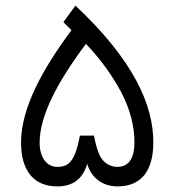

<svg xmlns="http://www.w3.org/2000/svg" viewBox="-20 -666 623 686"><path d="M291.5 -80.6C306.6 -28.3 349.1 0 399.9 0C483.4 0 527.8 -54.2 527.8 -157.2C527.8 -291 458 -450.2 249.5 -646L206.5 -586.9L235.4 -558.1C135.7 -424.3 55.2 -282.2 55.2 -157.2C55.2 -53.2 102.5 0 185.1 0C240.2 0 275.9 -26.9 291.5 -80.6ZM121.6 -156.7C121.6 -250.5 183.1 -370.6 287.1 -509.3C338.4 -455.1 380.4 -397.9 412.6 -337.4C444.3 -276.9 460.4 -216.8 460.4 -156.7C460.4 -104.5 442.4 -69.8 399.9 -69.8C379.9 -69.8 363.3 -77.1 349.6 -91.3C335.4 -105.5 324.2 -135.7 315.9 -181.6H265.6C248 -89.4 226.1 -69.8 184.6 -69.8C145 -69.8 121.6 -106 121.6 -156.7Z"/></svg>

Font: Vazirmatn Light
Style: Regular
Weight: 300
Designer: Saber Rastikerdar
Foundry: Saber Rastikerdar
Version: Version 33.003